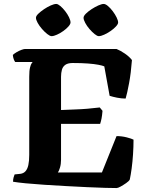

<svg xmlns="http://www.w3.org/2000/svg" viewBox="-20 -952 747 972"><path d="M570 0Q552 0 512.5 -1Q473 -2 421.5 -4.5Q370 -7 314 -10Q258 -13 205 -16.5Q152 -20 110.5 -24Q69 -28 46 -32Q46 -44 49 -54.5Q52 -65 54 -69L83 -72Q99 -74 109 -85Q119 -96 123.5 -116.5Q128 -137 128 -168V-563Q128 -594 132 -610Q136 -626 140.5 -632Q145 -638 145 -638H57Q53 -643 49.5 -652.5Q46 -662 45 -674Q51 -680 63.5 -687.5Q76 -695 88.5 -699.5Q101 -704 106 -704H570Q590 -696 612.5 -680.5Q635 -665 648 -648Q643 -582 633.5 -531Q624 -480 616 -453Q595 -453 572.5 -457.5Q550 -462 535 -467L508 -616Q499 -620 478.5 -624Q458 -628 425.5 -630.5Q393 -633 348 -633Q324 -633 311 -624Q298 -615 293.5 -599Q289 -583 289 -563V-395Q330 -397 361.5 -398Q393 -399 422.5 -401.5Q452 -404 485 -408L499 -391Q497 -367 494 -352Q491 -337 487 -325H289V-143Q289 -121 283.5 -103Q278 -85 273 -79H496L570 -263Q597 -263 622 -256.5Q647 -250 656 -245Q656 -209 653.5 -171Q651 -133 646.5 -99.5Q642 -66 637 -43Q633 -35 618.5 -25Q604 -15 590.5 -7.5Q577 0 570 0ZM480 -769Q472 -769 459 -779.5Q446 -790 433 -805Q420 -820 411.5 -836Q403 -852 403 -862Q403 -871 414.5 -882.5Q426 -894 443.5 -905.5Q461 -917 478 -924.5Q495 -932 505 -932Q514 -932 526.5 -921.5Q539 -911 551 -895Q563 -879 570.5 -863.5Q578 -848 578 -838Q578 -830 567 -818Q556 -806 540 -795Q524 -784 507.5 -776.5Q491 -769 480 -769ZM241 -769Q233 -769 219.5 -779.5Q206 -790 192.5 -805.5Q179 -821 170.5 -836.5Q162 -852 162 -862Q162 -871 174 -882.5Q186 -894 203 -905.5Q220 -917 237 -924.5Q254 -932 265 -932Q273 -932 285.5 -921.5Q298 -911 310 -895.5Q322 -880 329.5 -864.5Q337 -849 337 -838Q337 -830 326.5 -818Q316 -806 300.5 -795Q285 -784 268.5 -776.5Q252 -769 241 -769Z"/></svg>

Font: Texturina 12pt ExtraBold
Style: Regular
Weight: 800
Designer: Guillermo Torres Carreño
Foundry: Omnibus-Type
Version: Version 1.002